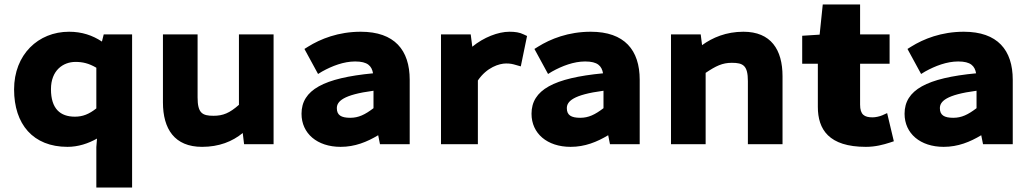

<svg xmlns="http://www.w3.org/2000/svg" viewBox="-20 -645 4618 859"><path d="M282 12C330 12 375 -3 414 -25L411 13V194H571V-491H444L436 -459C394 -487 346 -503 289 -503C151 -503 43 -401 43 -245C43 -89 128 12 282 12ZM318 -368C349 -368 377 -362 411 -342V-160C378 -134 350 -123 315 -123C250 -123 208 -158 208 -246C208 -330 262 -368 318 -368Z M884 12C960 12 1020 -12 1066 -50L1072 0H1204V-491H1049V-176C1007 -139 978 -127 935 -127C885 -127 864 -139 864 -209V-491H709V-187C709 -68 761 12 884 12Z M1504 12C1568 12 1622 -10 1672 -40L1680 0H1813V-288C1813 -421 1745 -503 1594 -503C1494 -503 1414 -471 1358 -436L1342 -426L1403 -314L1421 -325C1466 -350 1518 -370 1569 -370C1625 -370 1643 -350 1649 -317C1429 -296 1329 -243 1329 -136C1329 -48 1399 12 1504 12ZM1651 -239V-161C1613 -132 1584 -118 1547 -118C1506 -118 1487 -130 1487 -161C1487 -191 1514 -221 1651 -239Z M2118 0V-285C2158 -344 2214 -361 2244 -361C2263 -361 2272 -359 2289 -354L2310 -348L2338 -484L2323 -491C2305 -500 2285 -503 2259 -503C2209 -503 2144 -478 2093 -436L2086 -491H1953V0Z M2533 12C2597 12 2651 -10 2701 -40L2709 0H2842V-288C2842 -421 2774 -503 2623 -503C2523 -503 2443 -471 2387 -436L2371 -426L2432 -314L2450 -325C2495 -350 2547 -370 2598 -370C2654 -370 2672 -350 2678 -317C2458 -296 2358 -243 2358 -136C2358 -48 2428 12 2533 12ZM2680 -239V-161C2642 -132 2613 -118 2576 -118C2535 -118 2516 -130 2516 -161C2516 -191 2543 -221 2680 -239Z M3137 0V-319C3183 -350 3212 -364 3254 -364C3305 -364 3326 -352 3326 -282V0H3481V-304C3481 -423 3429 -503 3306 -503C3229 -503 3168 -477 3121 -443L3115 -491H2982V0Z M3854 12C3897 12 3933 2 3961 -7L3979 -13L3949 -139L3927 -129C3915 -124 3897 -120 3884 -120C3847 -120 3828 -132 3828 -177V-360H3960V-491H3828V-625H3661L3647 -490L3569 -485V-360H3639V-167C3639 -66 3688 12 3854 12Z M4202 12C4266 12 4320 -10 4370 -40L4378 0H4511V-288C4511 -421 4443 -503 4292 -503C4192 -503 4112 -471 4056 -436L4040 -426L4101 -314L4119 -325C4164 -350 4216 -370 4267 -370C4323 -370 4341 -350 4347 -317C4127 -296 4027 -243 4027 -136C4027 -48 4097 12 4202 12ZM4349 -239V-161C4311 -132 4282 -118 4245 -118C4204 -118 4185 -130 4185 -161C4185 -191 4212 -221 4349 -239Z"/></svg>

Font: Falling Sky
Style: ExBd
Weight: 400
Designer: Paul D. Hunt
Foundry: Adobe Systems Incorporated
Version: Version 1.02